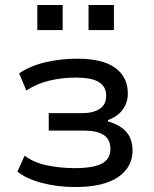

<svg xmlns="http://www.w3.org/2000/svg" viewBox="-20 -743 621 772"><path d="M282 9Q211 9 148.5 -7.5Q86 -24 50 -53L79 -117Q116 -89 169.5 -78Q223 -67 280 -67Q356 -67 390 -85.5Q424 -104 424 -144Q424 -183 396.5 -200.5Q369 -218 318 -218H176V-288H309Q354 -288 380.5 -305Q407 -322 407 -358Q407 -395 377.5 -413Q348 -431 285 -431Q230 -431 179 -419Q128 -407 86 -379L57 -448Q101 -478 162 -492.5Q223 -507 291 -507Q393 -507 443.5 -470Q494 -433 494 -367Q494 -331 474 -303Q454 -275 414 -260V-255Q448 -245 470 -229Q492 -213 502.5 -190Q513 -167 513 -138Q513 -71 455 -31Q397 9 282 9ZM336 -622V-723H438V-622ZM130 -622V-723H232V-622Z"/></svg>

Font: Nunito Sans 6pt
Style: Regular
Weight: 400
Version: Version 3.101;gftools[0.9.27]